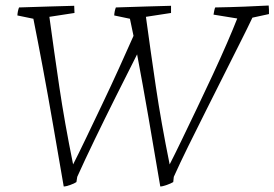

<svg xmlns="http://www.w3.org/2000/svg" viewBox="-20 -667 995 696"><path d="M211 9Q192 -101 173 -211Q154 -321 135.5 -420Q117 -519 101 -599L43 -611Q44 -627 49 -640Q108 -642 159.5 -643.5Q211 -645 249 -646Q249 -640 249.5 -633Q250 -626 250 -620L159 -606Q176 -481 195 -352.5Q214 -224 245 -71Q264 -108 291.5 -165.5Q319 -223 350.5 -289Q382 -355 411.5 -420Q441 -485 464 -537Q457 -570 451 -599L394 -611Q395 -627 400 -640Q459 -642 510.5 -643.5Q562 -645 600 -646Q600 -640 600 -633Q600 -626 600 -620L509 -606Q526 -481 545 -352.5Q564 -224 595 -71Q613 -106 638.5 -159Q664 -212 693.5 -273.5Q723 -335 751.5 -396.5Q780 -458 803 -511Q826 -564 840 -600L754 -614Q755 -620 756.5 -627.5Q758 -635 760 -640Q817 -641 867 -643Q917 -645 954 -647Q955 -639 955 -631.5Q955 -624 955 -616L895 -603Q878 -567 851 -513.5Q824 -460 792 -396Q760 -332 726.5 -265.5Q693 -199 662.5 -137Q632 -75 610 -26L608 -7Q600 -2 584.5 3.5Q569 9 561 9Q540 -116 518.5 -240Q497 -364 477 -470Q440 -397 400 -317Q360 -237 323.5 -161.5Q287 -86 260 -26L257 -7Q250 -2 234.5 3.5Q219 9 211 9Z"/></svg>

Font: Labrada Lght
Style: Italic
Weight: 300
Italic angle: -7°
Designer: Mercedes Jáuregui
Foundry: Omnibus-Type Team
Version: Version 1.000; ttfautohint (v1.8.4.7-5d5b)